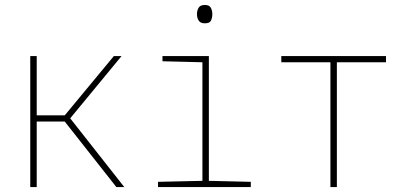

<svg xmlns="http://www.w3.org/2000/svg" viewBox="-20 -754 1630 774"><path d="M102 0V-528H128V-289H241L439 -528H470L263 -277L481 0H449L241 -264H128V0Z M806 -660Q788 -660 781 -671Q774 -682 774 -697Q774 -711 780.5 -722.5Q787 -734 806 -734Q824 -734 830 -722.5Q836 -711 836 -697Q836 -684 831 -672Q826 -660 806 -660ZM617 0V-21L796 -25V-503L635 -507V-528H822V-25L991 -21V0Z M1312 0V-503H1114V-528H1536V-503H1338V0Z"/></svg>

Font: Noto Sans Mono Condensed Thin
Style: Regular
Weight: 100
Width: 3
Designer: Monotype Design Team
Foundry: Monotype Imaging Inc.
Version: Version 2.014; ttfautohint (v1.8.4.7-5d5b)